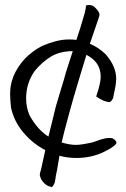

<svg xmlns="http://www.w3.org/2000/svg" viewBox="-20 -627 506 768"><path d="M401.9 -410.6Q444.8 -362.3 444.8 -311.5Q444.8 -306.6 443.8 -297.9Q443.4 -285.6 438.2 -263.4Q433.1 -241.2 432.1 -233.4Q427.2 -224.1 420.4 -218.8H418.9Q396 -218.8 364.7 -241.2Q382.8 -293.5 382.8 -319.8Q382.8 -334.5 379.4 -346.7Q369.6 -384.8 325.7 -407.7Q320.8 -391.6 296.6 -311.8Q272.5 -231.9 260.7 -188.5Q231.4 -81.1 226.6 -57.1Q259.8 -47.4 283.7 -47.4Q305.2 -47.4 350.1 -57.6Q355.5 -59.1 366 -63Q376.5 -66.9 383.3 -69.1Q390.1 -71.3 399.7 -73.2Q409.2 -75.2 417 -75.2Q423.8 -75.2 430.2 -73.7Q448.7 -64 444.8 -51.8Q439.5 -45.9 431.6 -40.3Q423.8 -34.7 419.4 -32Q415 -29.3 402.8 -23.2Q390.6 -17.1 388.7 -16.1Q340.8 4.9 285.2 4.9Q251 4.9 217.8 -3.9Q206.1 68.8 203.6 75.2Q203.1 78.1 201.9 86.9Q200.7 95.7 199.7 100.1Q198.7 104.5 195.6 110.8Q192.4 117.2 188 121.1Q170.9 119.1 157.5 106.4Q144 93.8 140.1 77.1Q138.7 74.7 139.4 69.8Q140.1 64.9 140.6 63Q141.1 61 142.6 56.2Q144 51.3 144.5 49.3Q148.4 29.3 161.1 -26.4Q109.4 -53.7 72.3 -98.4Q35.2 -143.1 23.9 -197.3Q20.5 -230.5 20.5 -250Q20.5 -269 22.9 -283.2Q29.3 -321.8 53 -358.2Q76.7 -394.5 109.9 -418.9Q131.8 -435.5 151.9 -444.6Q171.9 -453.6 200.2 -461.4Q228 -469.2 257.3 -469.2Q273.4 -469.2 285.6 -467.3Q288.1 -475.6 293.5 -491.7Q298.8 -507.8 301.3 -515.6Q303.7 -525.4 309.6 -543.5Q315.4 -561.5 319.3 -576.4Q323.2 -591.3 324.2 -605Q329.6 -606.9 336.4 -606.9Q350.6 -606.9 359.4 -597.7Q377.9 -580.1 377.9 -568.4Q377.9 -564.5 377 -562Q370.6 -541.5 357.4 -504.2Q344.2 -466.8 339.4 -452.1Q374.5 -437 401.9 -410.6ZM271 -422.4Q221.2 -422.4 185.5 -401.6Q149.9 -380.9 117.7 -341.8Q84.5 -293 84.5 -233.9Q84.5 -195.3 99.1 -164.1Q130.4 -107.9 173.8 -80.6Q178.2 -97.7 188.2 -139.2Q198.2 -180.7 203.6 -202.1Q209.5 -223.1 223.6 -268.8Q237.8 -314.5 244.1 -338.9Q253.4 -366.7 271 -422.4Z"/></svg>

Font: Avessa
Style: Medium
Weight: 500
Designer: Arman Khorramak
Foundry: Arman Khorramak
Version: Version 1.000; ttfautohint (v1.8.1)